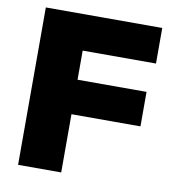

<svg xmlns="http://www.w3.org/2000/svg" viewBox="-82 -804 808 877"><g transform="rotate(10 322.5 -365.0)"><path d="M60 0V-730H600V-565H260V-430H580V-270H260V0Z"/></g></svg>

Font: M PLUS 2 Black
Style: Regular
Weight: 900
Designer: Coji Morishita
Foundry: UNDERFOREST DESIGN
Version: Version 1.001